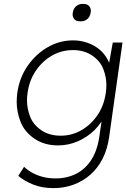

<svg xmlns="http://www.w3.org/2000/svg" viewBox="-20 -739 651 989"><path d="M256 230Q196 230 150.5 211.5Q105 193 74 167L104 120Q121 137 145.5 150.5Q170 164 200 172Q230 180 266 180Q326 180 373.5 155.5Q421 131 451.5 82.5Q482 34 492 -38L503 -113Q487 -89 466 -68Q429 -32 380.5 -11Q332 10 279 10Q208 10 157 -25Q106 -60 86 -111.5Q66 -163 66 -213Q66 -235 69 -260Q80 -339 122.5 -400Q165 -461 226 -496Q287 -531 356 -531Q388 -531 416.5 -523Q445 -515 468.5 -501Q492 -487 510 -467Q528 -447 539 -423Q541 -419 542 -415L561 -520H611L542 -32Q533 31 508 79.5Q483 128 444.5 161.5Q406 195 358 212.5Q310 230 256 230ZM293 -40Q350 -40 399.5 -68.5Q449 -97 482.5 -146.5Q516 -196 525 -261Q528 -282 528 -301Q528 -341 512.5 -382.5Q497 -424 455.5 -452.5Q414 -481 356 -481Q297 -481 247.5 -452.5Q198 -424 164.5 -374.5Q131 -325 122 -261Q119 -240 119 -221Q119 -182 134.5 -140Q150 -98 191.5 -69Q233 -40 293 -40ZM395 -629Q373 -629 363.5 -639.5Q354 -650 354 -665Q354 -669 355 -674Q358 -694 371.5 -706.5Q385 -719 407 -719Q429 -719 438.5 -708.5Q448 -698 448 -683Q448 -679 447 -674Q444 -654 430.5 -641.5Q417 -629 395 -629Z"/></svg>

Font: Lexend ExtLt
Style: Italic
Weight: 250
Italic angle: -8.13011°
Designer: Bonnie Shaver-Troup, Thomas Jockin
Foundry: Lexend
Version: Version 1.007